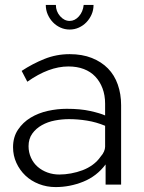

<svg xmlns="http://www.w3.org/2000/svg" viewBox="-20 -750 584 780"><path d="M409 0V-82Q373 -34 318.5 -12Q264 10 206 10Q170 10 138 -2.5Q106 -15 83 -37Q60 -59 46.5 -88.5Q33 -118 33 -152Q33 -193 53 -223Q73 -253 104.5 -272Q136 -291 174.5 -299.5Q213 -308 251 -308Q307 -308 347 -299Q387 -290 407 -281V-329Q407 -363 396.5 -391Q386 -419 367 -439Q348 -459 320.5 -469.5Q293 -480 258 -480Q218 -480 176.5 -464.5Q135 -449 91 -418L68 -462Q112 -491 160.5 -510.5Q209 -530 263 -530Q314 -530 353 -514.5Q392 -499 418.5 -472Q445 -445 458.5 -406.5Q472 -368 472 -323V0ZM389 -114Q398 -124 402.5 -134.5Q407 -145 407 -154V-239Q371 -254 333.5 -260Q296 -266 260 -266Q232 -266 203 -260.5Q174 -255 150 -241.5Q126 -228 111 -207Q96 -186 96 -156Q96 -131 106 -109Q116 -87 133.5 -72Q151 -57 173.5 -49Q196 -41 221 -41Q244 -41 268.5 -45.5Q293 -50 315.5 -58.5Q338 -67 357 -81Q376 -95 389 -114ZM263 -665Q284 -665 300.5 -683.5Q317 -702 320 -730H360Q360 -709 352 -691Q344 -673 331 -659.5Q318 -646 300.5 -638Q283 -630 263 -630Q243 -630 225.5 -638Q208 -646 195 -659.5Q182 -673 174 -691Q166 -709 166 -730H207Q207 -704 224 -684.5Q241 -665 263 -665Z"/></svg>

Font: Rising Sun Light
Style: Regular
Weight: 300
Designer: Matt McInerney, Pablo Impallari, Rodrigo Fuenzalida (Raleway font), Stephen Hutchings (Greek), Cristiano Sobral (main ch
Foundry: The Rising Sun Project Authors
Version: Version 4.327; ttfautohint (v1.8.4.7-5d5b-dirty)